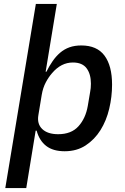

<svg xmlns="http://www.w3.org/2000/svg" viewBox="-20 -760 640 980"><path d="M163 -740H270L213 -394H217Q232 -424 249 -448.5Q266 -473 287 -491Q308 -509 334.5 -518.5Q361 -528 395 -528Q475 -528 513.5 -476Q552 -424 552 -328Q552 -266 537.5 -205Q523 -144 493 -96Q463 -48 417.5 -18Q372 12 310 12Q251 12 216 -15Q181 -42 167 -93H162L114 200H7ZM277 -75Q344 -75 380.5 -115.5Q417 -156 428 -219L440 -290Q442 -299 443 -310.5Q444 -322 444 -333Q444 -382 422 -411.5Q400 -441 352 -441Q292 -441 246 -387Q229 -368 214 -340Q199 -312 193 -276L176 -173Q168 -128 195.5 -101.5Q223 -75 277 -75Z"/></svg>

Font: IBM Plex Mono Medium
Style: Italic
Weight: 500
Italic angle: -9°
Monospace: yes
Designer: Mike Abbink, Paul van der Laan, Pieter van Rosmalen
Foundry: Bold Monday
Version: Version 2.3